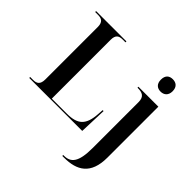

<svg xmlns="http://www.w3.org/2000/svg" viewBox="-240 -985 1450 1450"><g transform="rotate(45 485.0 -260.0)"><path d="M806 -628C840 -628 869 -648 869 -694C869 -742 840 -760 806 -760C771 -760 744 -742 744 -694C744 -648 771 -628 806 -628ZM32 0H598L606 -220H596L593 -175C585 -53 539 -10 424 -10H263V-639C263 -690 287 -704 325 -704H356V-714H32V-704H63C101 -704 126 -690 126 -638V-78C126 -24 101 -10 63 -10H32ZM625 240H644C779 240 875 187 875 8V-536H662V-526H665C714 -526 745 -512 745 -455V36C745 188 705 230 632 230H625Z"/></g></svg>

Font: Noto Serif Display SemiBold
Style: Regular
Weight: 600
Designer: Monotype Design Team
Foundry: Monotype Imaging Inc.
Version: Version 2.009